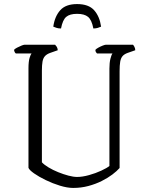

<svg xmlns="http://www.w3.org/2000/svg" viewBox="-20 -924 727 944"><path d="M340 0Q311 0 275 -11Q239 -22 205 -38.5Q171 -55 147.5 -71.5Q124 -88 120 -99V-587Q120 -622 125.5 -639.5Q131 -657 135 -661H58Q55 -663 52.5 -667.5Q50 -672 49 -679Q53 -684 63.5 -689.5Q74 -695 85 -699.5Q96 -704 100 -704H251Q255 -700 259 -694Q263 -688 264 -677L227 -664Q210 -658 201 -648Q192 -638 189 -621Q186 -604 186 -577V-126Q197 -114 218.5 -101Q240 -88 266 -77.5Q292 -67 316.5 -60.5Q341 -54 359 -54Q385 -54 417.5 -63Q450 -72 478 -85Q506 -98 518 -108V-587Q518 -616 523 -635.5Q528 -655 533 -661H457Q454 -664 451.5 -668Q449 -672 449 -679Q453 -684 464 -690Q475 -696 485.5 -700Q496 -704 500 -704H634Q637 -701 641 -693.5Q645 -686 645 -677L608 -664Q591 -658 582.5 -648Q574 -638 571 -620.5Q568 -603 568 -574V-98Q555 -83 532.5 -66Q510 -49 480 -34Q450 -19 414.5 -9.5Q379 0 340 0ZM359 -904Q416 -904 443 -873.5Q470 -843 477 -793Q471 -790 461 -787Q451 -784 439 -784Q431 -826 413 -841Q395 -856 359 -856Q323 -856 305.5 -841Q288 -826 280 -784Q267 -784 258 -787Q249 -790 242 -793Q249 -843 276 -873.5Q303 -904 359 -904Z"/></svg>

Font: Texturina Medium 12pt Thin
Style: Regular
Weight: 250
Version: Version 1.002